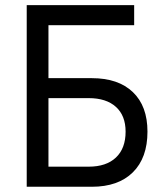

<svg xmlns="http://www.w3.org/2000/svg" viewBox="-20 -713 626 733"><path d="M82 0V-693.4H492.2V-616.7H165V-414.6H330.6Q431.6 -414.6 487.3 -361.3Q543 -308.1 543 -210.4Q543 -110.4 487.3 -55.2Q431.6 0 330.6 0ZM165 -76.7H318.4Q385.7 -76.7 422.6 -111.6Q459.5 -146.5 459.5 -210.4Q459.5 -271.5 422.6 -304.9Q385.7 -338.4 318.4 -338.4H165Z"/></svg>

Font: CaskaydiaMono NF SemiLight
Style: Regular
Weight: 350
Designer: Aaron Bell
Foundry: Saja Typeworks
Version: Version 2111.001; ttfautohint (v1.8.4);Nerd Fonts 3.1.1